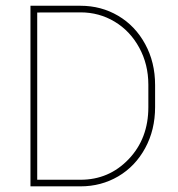

<svg xmlns="http://www.w3.org/2000/svg" viewBox="-20 -660 629 680"><path d="M111.8 -23.4H265.1Q366.2 -23.4 435.8 -96.4Q505.4 -169.4 505.4 -280.3V-359.9Q505.4 -432.1 473.1 -491.2Q440.9 -550.3 386 -583.3Q331.1 -616.2 265.1 -616.2L111.8 -615.7ZM265.1 0H87.9V-639.6H265.1Q338.4 -639.6 398.7 -604Q459 -568.4 494.1 -503.9Q529.3 -439.5 529.3 -358.9V-280.8Q529.3 -199.7 494.1 -135.3Q459 -70.8 398.7 -35.4Q338.4 0 265.1 0Z"/></svg>

Font: Yantramanav Thin
Style: Regular
Weight: 250
Version: Version 1.001;PS 1.0;hotconv 1.0.72;makeotf.lib2.5.5900; ttf